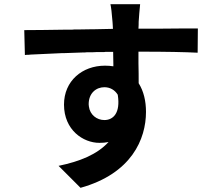

<svg xmlns="http://www.w3.org/2000/svg" viewBox="-20 -825 1040 918"><path d="M678 -290C678 -342 667 -389 643 -427C643 -455 643 -489 642 -523V-533C642 -548 642 -563 642 -578C778 -578 865 -576 925 -573L926 -689C892 -689 822 -689 749 -688H738C705 -688 672 -688 642 -688C643 -700 643 -713 643 -721C644 -737 648 -789 650 -805H508C511 -793 515 -761 518 -720C519 -712 519 -700 520 -687C489 -686 457 -686 424 -685H413C392 -685 371 -684 350 -684H339H334L323 -683C320 -683 316 -683 313 -683H302C299 -683 295 -683 292 -683H281C213 -682 149 -681 96 -681L99 -562C105 -563 111 -563 117 -563L126 -564C173 -566 224 -569 277 -571H287C315 -572 344 -573 373 -574H384L394 -575C399 -575 405 -575 410 -575H420C427 -575 434 -576 441 -576H452H462H473C477 -576 480 -576 484 -577H494H505H516C517 -577 519 -577 521 -577C521 -558 522 -537 522 -518V-508C509 -510 496 -511 482 -511C373 -511 286 -438 286 -325C286 -203 378 -142 455 -142C471 -142 485 -143 499 -146C444 -86 361 -53 260 -32L365 73C609 5 678 -160 678 -290ZM404 -327C404 -380 440 -408 479 -408C506 -408 529 -395 543 -372C557 -284 521 -251 479 -251C443 -251 410 -276 405 -316L404 -326V-327Z"/></svg>

Font: Glow Sans TC Normal
Style: Bold
Weight: 700
Designer: Ryoko NISHIZUKA (kana, bopomofo & ideographs); Paul D. Hunt (Latin, Greek & Cyrillic); Sandoll Communications, Soo-young
Version: Version 0.93